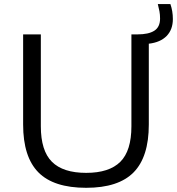

<svg xmlns="http://www.w3.org/2000/svg" viewBox="-20 -908 864 938"><path d="M401 9.5Q242 9.5 167.5 -66Q93 -141.5 93 -299.5V-740H179.5V-291Q179.5 -171.5 233.8 -117.5Q288 -63.5 401 -63.5Q513.5 -63.5 567.8 -117.5Q622 -171.5 622 -291V-740H652Q706 -740 734 -758Q762 -776 762 -817.5Q762 -836.5 759 -852.8Q756 -869 751 -888H812.5Q824.5 -853.5 824.5 -815Q824.5 -763.5 794 -732.2Q763.5 -701 707 -694.5V-299.5Q707 -141.5 632.8 -66Q558.5 9.5 401 9.5Z"/></svg>

Font: Encode Sans Exp
Style: Regular
Weight: 400
Width: 7
Designer: Multiple Designers
Foundry: Impallari Type
Version: Version 3.002; ttfautohint (v1.8.3) -l 8 -r 50 -G 200 -x 14 